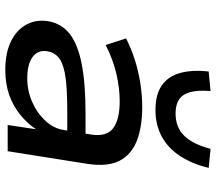

<svg xmlns="http://www.w3.org/2000/svg" viewBox="-65 -741 815 725"><g transform="rotate(90 342.5 -378.5)"><path d="M244 9Q179 9 135 -13Q91 -35 71.5 -73Q52 -111 61 -158Q71 -206 109.5 -235.5Q148 -265 221.5 -279.5Q295 -294 409 -294H503L493 -225H400Q324 -225 276.5 -219Q229 -213 204.5 -197.5Q180 -182 174 -152Q167 -116 194 -95Q221 -74 276 -74Q323 -74 365 -92.5Q407 -111 436.5 -143Q466 -175 471 -213L488 -315Q497 -373 464.5 -398Q432 -423 362 -423Q313 -423 259 -410.5Q205 -398 150 -370L125 -447Q164 -467 207 -480.5Q250 -494 295 -501Q340 -508 384 -508Q460 -508 512 -487.5Q564 -467 587 -422.5Q610 -378 599 -303L551 0H452L468 -107Q447 -75 414 -48Q381 -21 339 -6Q297 9 244 9ZM395 -558Q337 -558 302.5 -582Q268 -606 255.5 -651.5Q243 -697 250 -759L324 -766Q318 -700 337 -667Q356 -634 409 -634Q461 -634 493 -667Q525 -700 542 -766L614 -759Q599 -697 569.5 -651.5Q540 -606 496 -582Q452 -558 395 -558Z"/></g></svg>

Font: Nunito Sans 7pt SemiExpanded SemiBold
Style: Italic
Weight: 600
Width: 6
Italic angle: -9°
Designer: Vernon Adams
Foundry: Vernon Adams
Version: Version 3.101;gftools[0.9.27]